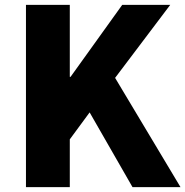

<svg xmlns="http://www.w3.org/2000/svg" viewBox="-20 -764 757 784"><path d="M86 -744H265V-450H268L479 -744H675L450 -446L717 0H521L346 -305L265 -195V0H86Z"/></svg>

Font: Source Han Sans CN Heavy
Style: Bold
Weight: 900
Designer: Ryoko NISHIZUKA (kana & ideographs); Paul D. Hunt (Latin, Greek & Cyrillic); Wenlong ZHANG (bopomofo); Sandoll Communica
Foundry: Adobe Systems Incorporated
Version: Version 1.000;PS 1;hotconv 1.0.78;makeotf.lib2.5.61930